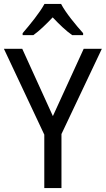

<svg xmlns="http://www.w3.org/2000/svg" viewBox="-20 -964 542 984"><path d="M293 -944H208C184 -899 133 -837 96 -794V-784H151C182 -806 216 -839 250 -875C284 -839 318 -806 350 -784H406V-794C370 -834 316 -899 293 -944ZM251 -369 94 -714H0L207 -274V0H295V-277L502 -714H409Z"/></svg>

Font: Noto Sans Ethiopic SemiCondensed
Style: Regular
Weight: 400
Width: 4
Designer: Monotype Design Team
Foundry: Monotype Imaging Inc.
Version: Version 2.102